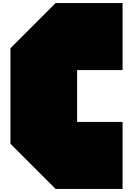

<svg xmlns="http://www.w3.org/2000/svg" viewBox="-20 -1020 862 1250"><path d="M48 -84V-706L342 -1000H778V-564H482V-226H778V210H342L48 -84Z"/></svg>

Font: El Pececito
Style: Regular
Weight: 400
Designer: deFharo
Foundry: deFharo
Version: El Pececito Version 1.000